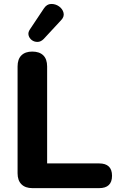

<svg xmlns="http://www.w3.org/2000/svg" viewBox="-20 -974 612 994"><path d="M148 0Q111 0 91 -20Q71 -40 71 -77V-630Q71 -668 91 -687.5Q111 -707 147 -707Q184 -707 204 -687.5Q224 -668 224 -630V-128H493Q560 -128 560 -64Q560 0 493 0ZM206 -772Q191 -757 174 -757Q157 -757 144.5 -766.5Q132 -776 128 -791Q124 -806 135 -822L207 -930Q222 -953 244.5 -953.5Q267 -954 285.5 -941Q304 -928 309 -907.5Q314 -887 295 -868Z"/></svg>

Font: Chiron GoRound TC
Style: Bold
Weight: 700
Designer: Ryoko NISHIZUKA 西塚涼子 (kana, bopomofo & ideographs); Paul D. Hunt (Latin, Greek & Cyrillic); Sandoll Communications 산돌커뮤니
Foundry: Adobe
Version: Version 1.000;hotconv 1.1.1;makeotfexe 2.6.0